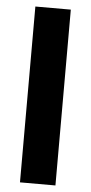

<svg xmlns="http://www.w3.org/2000/svg" viewBox="-53 -761 376 793"><g transform="rotate(5 135.0 -364.5)"><path d="M61 0V-729H208V0Z"/></g></svg>

Font: Lumene Sans Expanded
Style: Bold
Weight: 600
Width: 7
Designer: Deni Anggara
Version: Version 1.003;Glyphs 3.1.2 (3151)